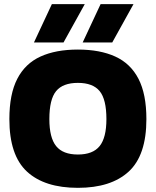

<svg xmlns="http://www.w3.org/2000/svg" viewBox="-20 -892 748 922"><path d="M143 -688 229 -872H387L285 -688ZM377 -688 463 -872H621L519 -688ZM354 10Q194 10 109.5 -68Q25 -146 25 -320Q25 -440 63 -513.5Q101 -587 174.5 -620.5Q248 -654 354 -654Q460 -654 533.5 -620.5Q607 -587 645 -513.5Q683 -440 683 -320Q683 -146 598 -68Q513 10 354 10ZM354 -150Q426 -150 458.5 -190.5Q491 -231 491 -320Q491 -415 458.5 -454.5Q426 -494 354 -494Q282 -494 249.5 -454.5Q217 -415 217 -320Q217 -231 249.5 -190.5Q282 -150 354 -150Z"/></svg>

Font: Kanit
Style: Bold
Weight: 700
Designer: Katatrad Team
Foundry: CadsonDemak
Version: Version 2.000; ttfautohint (v1.8.3)